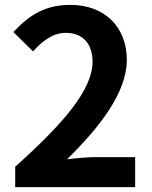

<svg xmlns="http://www.w3.org/2000/svg" viewBox="-20 -774 630 794"><path d="M42.9 0H538.9V-124.3H378.7C343.6 -124.3 295 -119.9 257.3 -115.4C392.4 -247.7 504.4 -391.6 504.4 -526.4C504.4 -664.2 410.8 -753.8 271.4 -753.8C170 -753.8 103.6 -714.8 35.4 -641.5L116.6 -561.5C154.3 -603.3 198 -638.1 252 -638.1C323.3 -638.1 362.7 -592.3 362.7 -518.6C362.7 -404.2 244.7 -265.1 42.9 -84.6Z"/></svg>

Font: Source Han Sans JP VF
Style: Regular
Weight: 250
Designer: Ryoko NISHIZUKA 西塚涼子 (kana, bopomofo & ideographs); Paul D. Hunt (Latin, Greek & Cyrillic); Sandoll Communications 산돌커뮤니
Foundry: Adobe
Version: Version 2.004;hotconv 1.0.118;makeotfexe 2.5.65603